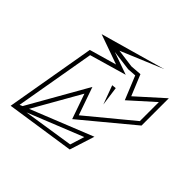

<svg xmlns="http://www.w3.org/2000/svg" viewBox="-167 -855 885 885"><g transform="rotate(45 276.0 -412.0)"><path d="M102 -132 371 -240 349 -170ZM29 -102 364 -152 403 -274 99 -152 230 -382 273 -259 520 -464V-642L391 -526L349 -628L294 -624L204 -636L410 -722L92 -632L238 -580L105 -542ZM293 -500 327 -408 314 -502ZM55 -134 123 -526 303 -578 193 -617 293 -604 336 -607 383 -492 500 -597V-473L282 -293L234 -430L69 -140Z"/></g></svg>

Font: CiSf CamouflageKit II
Style: Outline
Weight: 400
Version: Version 1